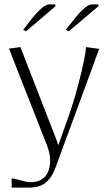

<svg xmlns="http://www.w3.org/2000/svg" viewBox="-20 -690 494 877"><path d="M232.9 -661.1 99.1 -546.9 85.9 -554.2 128.9 -608.9Q178.7 -669.9 205.1 -669.9H232.9ZM429.2 -661.1 293.9 -546.9 280.8 -554.2 324.2 -608.9Q374 -669.9 399.9 -669.9H429.2ZM21 -467.8 73.2 -475.1 230 -71.8Q234.9 -60.1 238 -51.3Q241.2 -42.5 243.2 -35.9Q245.1 -29.3 245.1 -28.8H247.1L287.1 -141.1Q313.5 -213.9 334.5 -292.5Q355.5 -371.1 364.3 -416.5Q373 -461.9 373 -475.1L433.1 -466.8L235.8 69.8Q227.5 92.8 218.5 108.6Q209.5 124.5 195.3 138.7Q181.2 152.8 159.9 159.9Q138.7 167 109.9 167H33.2V125Q44.4 125 73.7 133.5Q103 142.1 115.2 142.1H120.1Q163.1 142.1 186 116.2Q209 90.3 209 43Q209 12.7 195.8 -22.9Z"/></svg>

Font: Resagokr
Style: Light
Weight: 300
Designer: gluk
Foundry: gluk
Version: Version 0.95